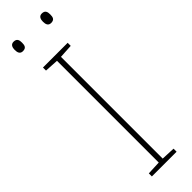

<svg xmlns="http://www.w3.org/2000/svg" viewBox="-303 -892 890 890"><g transform="rotate(-45 141.5 -447.5)"><path d="M26 -864C26 -847 31 -833 49 -833C71 -833 74 -847 74 -864C74 -880 71 -895 49 -895C31 -895 26 -880 26 -864ZM211 -864C211 -847 216 -833 234 -833C256 -833 259 -847 259 -864C259 -880 256 -895 234 -895C216 -895 211 -880 211 -864ZM223 0V-20L155 -23V-690L223 -694V-714H61V-694L129 -690V-23L61 -20V0Z"/></g></svg>

Font: Noto Sans Gurmukhi UI Thin
Style: Regular
Weight: 100
Designer: Jelle Bosma - Monotype Design Team
Foundry: Monotype Imaging Inc.
Version: Version 2.004